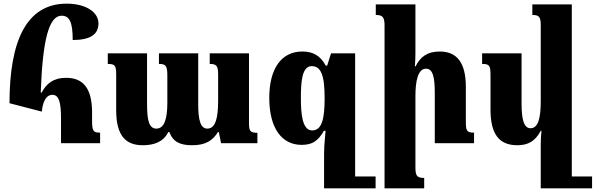

<svg xmlns="http://www.w3.org/2000/svg" viewBox="-20 -784 3261 1051"><path d="M209 -173C213 -221 230 -265 267 -265C303 -265 314 -222 314 -136V0H528V-58C490 -58 484 -67 484 -125V-168C484 -300 436 -358 342 -358C271 -358 233 -325 208 -277H203C213 -562 247 -698 317 -698C360 -698 378 -664 378 -565C472 -565 519 -594 519 -656C519 -717 451 -764 345 -764C124 -764 32 -559 32 -219Z M1128 -492V-434C1165 -434 1174 -424 1174 -376V-231C1174 -137 1159 -80 1115 -80C1077 -80 1065 -128 1065 -213V-492H850V-434C886 -434 896 -425 896 -372V-220C896 -130 878 -80 836 -80C795 -80 785 -128 785 -213V-492H570V-434C609 -434 616 -426 616 -375V-180C616 -43 667 11 761 11C825 11 875 -8 901 -61H907C928 -5 969 11 1032 11C1107 11 1145 -16 1173 -61H1178L1190 0H1389V-57C1348 -57 1343 -68 1343 -112V-492Z M1792 -492 1771 -425H1763C1733 -480 1693 -502 1635 -502C1521 -502 1454 -410 1454 -248C1454 -83 1522 9 1631 9C1687 9 1720 -10 1753 -68H1762C1755 5 1754 35 1754 58V247H2036V182H1924V-492ZM1689 -70C1634 -70 1627 -163 1627 -247C1627 -333 1632 -422 1686 -422C1736 -422 1757 -375 1757 -247C1757 -136 1743 -70 1689 -70Z M2575 -58C2535 -58 2530 -67 2530 -120V-308C2530 -444 2479 -502 2387 -502C2317 -502 2280 -471 2255 -421H2251C2253 -444 2254 -469 2254 -492V-760H2037V-702C2073 -702 2085 -692 2085 -645V247H2302V190C2263 190 2254 179 2254 132V-258C2254 -338 2267 -408 2312 -408C2350 -408 2360 -360 2360 -275V0H2575Z M2812 11C2870 11 2910 -11 2940 -68H2944C2942 -45 2940 -22 2940 2V247H3221V182H3110V-760H2894V-702C2930 -702 2940 -693 2940 -646V-231C2940 -143 2928 -82 2884 -82C2846 -82 2835 -135 2835 -220V-492H2619V-434C2660 -434 2665 -425 2665 -371V-185C2665 -51 2711 11 2812 11Z"/></svg>

Font: Noto Serif Armenian Condensed Black
Style: Regular
Weight: 900
Width: 3
Designer: Monotype Design Team
Foundry: Monotype Imaging Inc.
Version: Version 2.008